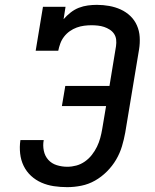

<svg xmlns="http://www.w3.org/2000/svg" viewBox="-20 -763 640 791"><path d="M257 8Q229 8 202 4Q175 0 151 -10.5Q127 -21 108 -38.5Q89 -56 77.5 -79.5Q66 -103 63 -130.5Q60 -158 64 -185Q64 -185 64 -185Q64 -185 64 -186H160Q160 -185 160 -185Q160 -185 160 -185Q156 -164 160.5 -142Q165 -120 179 -104.5Q193 -89 214 -82.5Q235 -76 257 -76Q276 -76 294.5 -81Q313 -86 329.5 -97.5Q346 -109 358.5 -125Q371 -141 379.5 -158.5Q388 -176 393 -194.5Q398 -213 401 -231L417 -326H235L249 -409H431L458 -573Q460 -587 458.5 -600Q457 -613 450 -623.5Q443 -634 432 -641Q421 -648 409 -652Q397 -656 383.5 -657.5Q370 -659 357 -659Q342 -659 326.5 -657Q311 -655 296 -649.5Q281 -644 267.5 -634.5Q254 -625 244 -612Q234 -599 228.5 -584Q223 -569 220 -554H127L157 -735H250L242 -684Q255 -699 271 -711.5Q287 -724 305 -731Q323 -738 342 -740.5Q361 -743 379 -743Q405 -743 430 -738.5Q455 -734 477 -724Q499 -714 516.5 -697.5Q534 -681 544 -658.5Q554 -636 555.5 -610.5Q557 -585 553 -560L496 -217Q491 -189 482.5 -160.5Q474 -132 458.5 -105.5Q443 -79 420.5 -56.5Q398 -34 371.5 -19Q345 -4 315.5 2Q286 8 257 8Z"/></svg>

Font: Iosevka Curly Slab MdExObl
Style: Regular
Weight: 500
Width: 7
Italic angle: -9°
Monospace: yes
Designer: Belleve Invis
Foundry: Belleve Invis
Version: Version 11.1.0; ttfautohint (v1.8.3)